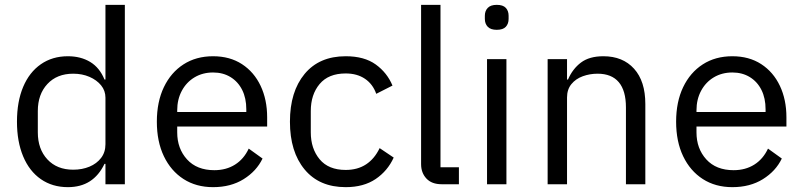

<svg xmlns="http://www.w3.org/2000/svg" viewBox="-20 -760 3311 792"><path d="M415 0V-84H411Q388 -36 350.5 -12Q313 12 260 12Q196 12 148.5 -21Q101 -54 75.5 -115Q50 -176 50 -258Q50 -341 75.5 -401.5Q101 -462 148.5 -495Q196 -528 260 -528Q313 -528 352 -504.5Q391 -481 411 -432H415V-740H495V0ZM282 -60Q319 -60 349 -72.5Q379 -85 397 -108.5Q415 -132 415 -165V-357Q415 -386 397 -408Q379 -430 349 -443Q319 -456 282 -456Q215 -456 175.5 -413.5Q136 -371 136 -302V-214Q136 -145 175.5 -102.5Q215 -60 282 -60Z M859 12Q789 12 737 -21.5Q685 -55 656 -115.5Q627 -176 627 -258Q627 -340 656 -400.5Q685 -461 737 -494.5Q789 -528 859 -528Q928 -528 978 -495.5Q1028 -463 1055 -406Q1082 -349 1082 -276V-238H711V-214Q711 -147 751.5 -102.5Q792 -58 864 -58Q913 -58 949.5 -81Q986 -104 1006 -147L1063 -106Q1038 -54 985 -21Q932 12 859 12ZM859 -461Q816 -461 782.5 -441Q749 -421 730 -385.5Q711 -350 711 -305V-298H996V-309Q996 -355 979 -389Q962 -423 931 -442Q900 -461 859 -461Z M1406 12Q1297 12 1236.5 -61Q1176 -134 1176 -258Q1176 -382 1236.5 -455Q1297 -528 1406 -528Q1483 -528 1530 -494Q1577 -460 1599 -407L1532 -373Q1518 -413 1485.5 -435Q1453 -457 1406 -457Q1335 -457 1298.5 -413.5Q1262 -370 1262 -302V-214Q1262 -147 1298.5 -103Q1335 -59 1406 -59Q1455 -59 1490 -82Q1525 -105 1546 -149L1604 -110Q1579 -55 1529.5 -21.5Q1480 12 1406 12Z M1873 0H1802Q1761 0 1739 -23.5Q1717 -47 1717 -83V-740H1797V-70H1873Z M2029 -637Q2004 -637 1992 -649.5Q1980 -662 1980 -682V-695Q1980 -715 1992 -727.5Q2004 -740 2029 -740Q2055 -740 2066.5 -727.5Q2078 -715 2078 -695V-682Q2078 -662 2066.5 -649.5Q2055 -637 2029 -637ZM1989 0V-516H2069V0Z M2319 0H2239V-516H2319V-432H2323Q2342 -476 2376.5 -502Q2411 -528 2469 -528Q2549 -528 2595.5 -476.5Q2642 -425 2642 -331V0H2562V-317Q2562 -386 2532.5 -421Q2503 -456 2445 -456Q2413 -456 2384 -445.5Q2355 -435 2337 -413Q2319 -391 2319 -358Z M3001 12Q2931 12 2879 -21.5Q2827 -55 2798 -115.5Q2769 -176 2769 -258Q2769 -340 2798 -400.5Q2827 -461 2879 -494.5Q2931 -528 3001 -528Q3070 -528 3120 -495.5Q3170 -463 3197 -406Q3224 -349 3224 -276V-238H2853V-214Q2853 -147 2893.5 -102.5Q2934 -58 3006 -58Q3055 -58 3091.5 -81Q3128 -104 3148 -147L3205 -106Q3180 -54 3127 -21Q3074 12 3001 12ZM3001 -461Q2958 -461 2924.5 -441Q2891 -421 2872 -385.5Q2853 -350 2853 -305V-298H3138V-309Q3138 -355 3121 -389Q3104 -423 3073 -442Q3042 -461 3001 -461Z"/></svg>

Font: IBM Plex Sans Var
Style: Regular
Weight: 400
Designer: Mike Abbink, Paul van der Laan, Pieter van Rosmalen
Foundry: Bold Monday
Version: Version 3.000